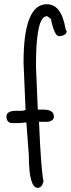

<svg xmlns="http://www.w3.org/2000/svg" viewBox="-20 -863 340 920"><path d="M204.1 -842.8Q274.4 -842.8 293.9 -725.6L296.9 -715.8H299.8Q299.8 -692.4 262.7 -689.5Q241.2 -689.5 223.6 -772.5L207 -785.2H204.1Q152.3 -785.2 152.3 -547.9L161.1 -337.9H188.5Q238.3 -337.9 238.3 -303.7Q238.3 -285.2 210.9 -279.3H167V-276.4Q176.8 -47.9 188.5 5.9Q180.7 37.1 161.1 37.1Q118.2 37.1 118.2 -119.1L106.4 -276.4L74.2 -273.4H38.1Q12.7 -273.4 10.7 -303.7Q10.7 -332 56.6 -332H86.9L102.5 -335.9L92.8 -562.5Q92.8 -842.8 204.1 -842.8Z"/></svg>

Font: Sue Ellen Francisco 
Style: Regular
Weight: 400
Designer: Kimberly Geswein
Foundry: Kimberly Geswein
Version: Version 1.002 2007